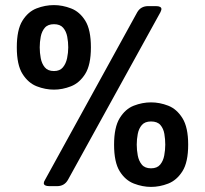

<svg xmlns="http://www.w3.org/2000/svg" viewBox="-20 -727 805 754"><path d="M192 -375Q158 -375 124.5 -388Q91 -401 68.5 -436.5Q46 -472 46 -541Q46 -610 68 -645.5Q90 -681 123.5 -694Q157 -707 192 -707Q225 -707 259 -694Q293 -681 315 -645.5Q337 -610 337 -541Q337 -472 314.5 -436.5Q292 -401 258.5 -388Q225 -375 192 -375ZM174 4Q152 4 152 -8Q152 -13 157 -21L519 -679Q533 -703 562 -703H592Q614 -703 614 -691Q614 -688 610 -679L247 -21Q233 4 204 4ZM192 -448Q215 -448 227 -462.5Q239 -477 243.5 -498.5Q248 -520 248 -541Q248 -562 244 -583Q240 -604 228 -618Q216 -632 192 -632Q168 -632 156 -618Q144 -604 140 -583Q136 -562 136 -541Q136 -520 140 -498.5Q144 -477 156 -462.5Q168 -448 192 -448ZM573 7Q540 7 506 -6Q472 -19 450 -54.5Q428 -90 428 -159Q428 -227 450 -263Q472 -299 505.5 -312Q539 -325 573 -325Q607 -325 640.5 -312Q674 -299 696.5 -263Q719 -227 719 -159Q719 -90 696.5 -54.5Q674 -19 640.5 -6Q607 7 573 7ZM573 -66Q597 -66 609 -80.5Q621 -95 625 -116.5Q629 -138 629 -159Q629 -180 625.5 -201Q622 -222 610 -236Q598 -250 573 -250Q549 -250 537 -236Q525 -222 521 -201Q517 -180 517 -159Q517 -138 521 -116.5Q525 -95 537 -80.5Q549 -66 573 -66Z"/></svg>

Font: Asap SemiBold
Style: Regular
Weight: 600
Designer: Pablo Cosgaya
Foundry: Omnibus-Type
Version: Version 3.001; ttfautohint (v1.8.3)